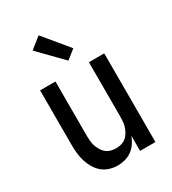

<svg xmlns="http://www.w3.org/2000/svg" viewBox="-187 -866 875 975"><g transform="rotate(-30 250.0 -379.0)"><path d="M214 8Q190 8 166 0.5Q142 -7 124 -22.5Q106 -38 93.5 -59.5Q81 -81 74 -104Q67 -127 64.5 -151.5Q62 -176 62 -200V-520H152V-200Q152 -185 153.5 -169.5Q155 -154 160 -140Q165 -126 173 -112.5Q181 -99 193 -89.5Q205 -80 220 -76Q235 -72 250 -72Q265 -72 280 -76Q295 -80 307 -89.5Q319 -99 327 -112.5Q335 -126 340 -140Q345 -154 346.5 -169.5Q348 -185 348 -200V-520H438V0H348V-88Q340 -67 327.5 -48.5Q315 -30 297 -17Q279 -4 257.5 2Q236 8 214 8ZM262 -579 130 -714 195 -766 315 -621Z"/></g></svg>

Font: Iosevka SS18 Medium
Style: Regular
Weight: 500
Monospace: yes
Designer: Belleve Invis
Foundry: Belleve Invis
Version: Version 25.1.1; ttfautohint (v1.8.4)